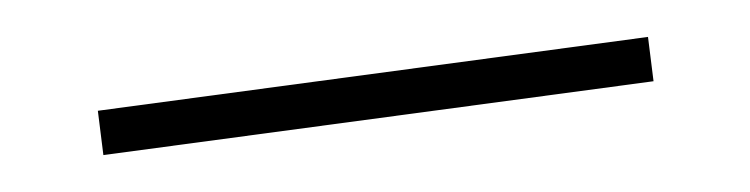

<svg xmlns="http://www.w3.org/2000/svg" viewBox="-20 -287 406 104"><path d="M33 -227 331 -267 334 -243 36 -203Z"/></svg>

Font: Ysabeau SC Extralight
Style: Regular
Weight: 200
Designer: Christian Thalmann (Catharsis Fonts)
Version: Version 0.003